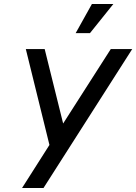

<svg xmlns="http://www.w3.org/2000/svg" viewBox="-20 -947 686 967"><path d="M91 0H199L646 -700H538L298 -325L205 -700H110L229 -217ZM361 -780H433L551 -927H443Z"/></svg>

Font: Uncut Sans Medium Italic
Style: Regular
Weight: 500
Italic angle: -11°
Designer: Kasper Nordkvist
Foundry: UNCUT.wtf
Version: Version 1.304;Glyphs 3.2 (3246)